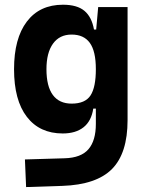

<svg xmlns="http://www.w3.org/2000/svg" viewBox="-20 -547 626 801"><path d="M88.9 233.4 84 118.2 250 113.3Q318.4 111.3 349.1 75.4Q379.9 39.6 379.9 -30.3V-408.2L389.6 -517.6H512.2V-45.9Q512.2 92.3 447.3 158Q382.3 223.6 240.2 228.5ZM241.7 9.8Q145.5 9.8 92 -59.6Q38.6 -128.9 38.6 -258.3Q38.6 -386.7 92 -457Q145.5 -527.3 242.7 -527.3Q301.8 -527.3 332.3 -501.7Q362.8 -476.1 372.1 -423.8H410.2L379.9 -258.3Q379.9 -333.5 354.7 -368.2Q329.6 -402.8 278.8 -402.8Q228.5 -402.8 201.2 -365Q173.8 -327.1 173.8 -258.3Q173.8 -187 200.4 -150.9Q227.1 -114.7 278.8 -114.7Q335.4 -114.7 357.7 -148.9Q379.9 -183.1 379.9 -258.3L415 -93.8H369.1Q361.3 -42 328.6 -16.1Q295.9 9.8 241.7 9.8Z"/></svg>

Font: Cascadia Code
Style: Regular
Weight: 400
Monospace: yes
Designer: Aaron Bell
Foundry: Saja Typeworks
Version: Version 2106.017